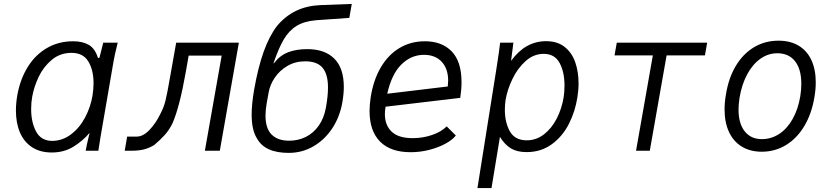

<svg xmlns="http://www.w3.org/2000/svg" viewBox="-20 -767 4240 977"><path d="M61 -204.5Q61 -243 68.5 -285Q83.5 -366 122 -427.5Q160.5 -489 219.5 -523Q278.5 -557 352.5 -557Q401 -557 432.5 -538.2Q464 -519.5 478.5 -472L486 -473L505.5 -550H579Q563 -486 558 -456L491 -67L480.5 0H416Q420 -25 431.5 -72L436 -91Q402 -50.5 354 -20.8Q306 9 243.5 9Q184 9 143 -18Q102 -45 81.5 -93Q61 -141 61 -204.5ZM451 -282Q456 -315.5 456 -343.5Q456 -410.5 429.5 -454.2Q403 -498 344 -498Q286 -498 243.8 -462.8Q201.5 -427.5 177.2 -376.8Q153 -326 144 -275.5Q138.5 -245.5 138.5 -212Q138.5 -144.5 163.8 -97.5Q189 -50.5 245.5 -50Q298.5 -50.5 342 -83.8Q385.5 -117 413.5 -170.2Q441.5 -223.5 451 -282Z M627 -72H676Q708 -72 740.2 -105.5Q772.5 -139 795.5 -186.5Q813.5 -220 822.2 -255.5Q831 -291 845 -372.5L850 -400.5L876.5 -550H1195.5L1098.5 0H1022.5L1108 -484H940L925 -398.5Q894 -223 858 -140Q840.5 -104.5 817.2 -79Q794 -53.5 764 -28.5Q737.5 -13 711.5 -6.5Q685.5 0 649.5 0H614.5Z M1288 -62Q1260.5 -104 1260.5 -184Q1260.5 -236.5 1273 -310Q1293.5 -425.5 1321.8 -504.2Q1350 -583 1390 -635.5Q1432 -685.5 1486.5 -711.8Q1541 -738 1610 -741L1770 -747L1757.5 -676L1588 -664Q1528 -659 1489.2 -635.2Q1450.5 -611.5 1424 -566.5Q1397.5 -521.5 1371 -443.5L1376.5 -448Q1404 -484.5 1445.5 -500.8Q1487 -517 1544 -517Q1632.5 -517 1681 -468.8Q1729.5 -420.5 1729.5 -325Q1729.5 -289 1722 -246Q1709 -171.5 1670.2 -113.2Q1631.5 -55 1574.2 -22Q1517 11 1449 11Q1328 11 1288 -62ZM1638.5 -220Q1649 -278 1649 -322Q1649 -389 1621.5 -422Q1594 -455 1533 -455Q1482.5 -455 1442.5 -431.5Q1402.5 -408 1378 -371.5Q1353.5 -335 1347 -296.5L1337 -241.5Q1331 -207 1331 -179Q1331 -113 1362.5 -82Q1394 -51 1451 -51Q1497.5 -51 1536.5 -70.5Q1575.5 -90 1602.2 -128Q1629 -166 1638.5 -220Z M1860.5 -202Q1860.5 -232.5 1866 -270Q1879.5 -359 1917.5 -423.8Q1955.5 -488.5 2013 -522.8Q2070.5 -557 2142 -557Q2228.5 -557 2278.5 -505.5Q2328.5 -454 2328.5 -348.5Q2328.5 -311 2322 -269L1942 -224Q1938.5 -201.5 1938.5 -186.5Q1938.5 -129.5 1973.2 -96.8Q2008 -64 2080 -64Q2131 -64 2178.2 -80Q2225.5 -96 2253 -124L2299.5 -77.5Q2283 -56 2247.8 -36.5Q2212.5 -17 2165.8 -4.8Q2119 7.5 2069.5 7.5Q1967.5 7.5 1914 -46.5Q1860.5 -100.5 1860.5 -202ZM2260.5 -356Q2260.5 -417 2227.8 -452.5Q2195 -488 2137.5 -488Q2072.5 -488 2022.8 -439.2Q1973 -390.5 1950.5 -290L2258.5 -327Q2260.5 -347 2260.5 -356Z M2525 -550H2592.5L2580.5 -457Q2653 -557.5 2759 -557.5Q2816.5 -557.5 2853.5 -528Q2890.5 -498.5 2907.2 -450Q2924 -401.5 2924 -343Q2924 -307 2918 -271.5Q2907 -200 2874.8 -136.5Q2842.5 -73 2787.8 -33Q2733 7 2659.5 7Q2611.5 7 2580 -11.8Q2548.5 -30.5 2524 -70.5L2481 190H2409.5L2508 -429.5Q2519.5 -502.5 2525 -550ZM2848 -271.5Q2852.5 -300 2852.5 -332Q2852.5 -400.5 2827.5 -446.8Q2802.5 -493 2746.5 -493Q2696 -493 2655 -456.5Q2614 -420 2587.8 -365.5Q2561.5 -311 2552.5 -258Q2549 -232 2549 -208.5Q2549 -143.5 2574.8 -98.2Q2600.5 -53 2660.5 -53Q2708.5 -53 2747.8 -83.2Q2787 -113.5 2812.8 -163.5Q2838.5 -213.5 2848 -271.5Z M3302 -485H3107L3118.5 -550H3578.5L3567 -485H3372L3286.5 0H3216.5Z M3667 -210Q3667 -246 3673.5 -283.5Q3686.5 -368 3723.5 -430.5Q3760.5 -493 3816.5 -526.5Q3872.5 -560 3941.5 -560Q4001.5 -560 4044 -534.5Q4086.5 -509 4108.8 -461.2Q4131 -413.5 4131 -348Q4131 -312 4124.5 -274.5Q4111 -190 4073.5 -126.8Q4036 -63.5 3980 -29.2Q3924 5 3856.5 5Q3797.5 5 3754.8 -21Q3712 -47 3689.5 -95.5Q3667 -144 3667 -210ZM4052.5 -278.5Q4057.5 -310.5 4057.5 -341Q4057.5 -415 4025.5 -455.5Q3993.5 -496 3935 -496Q3889.5 -496 3850 -468.5Q3810.5 -441 3782.5 -389.5Q3754.5 -338 3743 -268.5Q3738 -233.5 3738 -210Q3738 -138.5 3769.5 -98.8Q3801 -59 3856.5 -59Q3904.5 -59 3945 -85.5Q3985.5 -112 4013.5 -161.8Q4041.5 -211.5 4052.5 -278.5Z"/></svg>

Font: JuliaMono Light
Style: Italic
Weight: 300
Italic angle: -9°
Monospace: yes
Designer: cormullion
Foundry: corm
Version: Version 0.054; ttfautohint (v1.8.4)